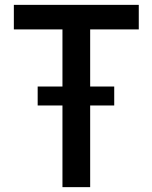

<svg xmlns="http://www.w3.org/2000/svg" viewBox="-20 -770 627 790"><path d="M551 -649H351V-414H450V-336H351V0H237V-336H135V-414H237V-649H37V-750H551Z"/></svg>

Font: Orkney Medium
Style: Regular
Weight: 500
Designer: Samuel Oakes and Alfredo Marco Pradil
Foundry: Alfredo Marco Pradil
Version: 1.0; ttfautohint (v1.5)